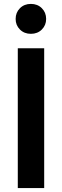

<svg xmlns="http://www.w3.org/2000/svg" viewBox="-20 -962 317 982"><path d="M206 0H71V-715H206ZM138 -789Q104 -789 82 -811Q60 -833 60 -865Q60 -898 82 -920Q104 -942 138 -942Q172 -942 194 -920Q216 -898 216 -865Q216 -833 194 -811Q172 -789 138 -789Z"/></svg>

Font: Wix Madefor Display
Style: Bold
Weight: 700
Designer: Dalton Maag Ltd
Foundry: Dalton Maag Ltd
Version: Version 3.100